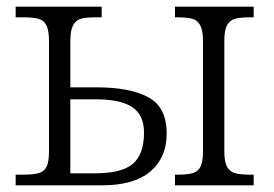

<svg xmlns="http://www.w3.org/2000/svg" viewBox="-20 -556 821 576"><path d="M27 -32H48Q80 -32 96 -36.5Q112 -41 119.5 -55.5Q127 -70 127 -102V-433Q127 -464 119.5 -479.5Q112 -495 96 -499.5Q80 -504 51 -504H27V-536H285V-504H265Q237 -504 222 -499.5Q207 -495 199 -479.5Q191 -464 191 -433V-294H270Q369 -294 424.5 -264.5Q480 -235 480 -155Q480 -83 431 -41.5Q382 0 286 0H27ZM505 -32H512Q542 -32 558 -36.5Q574 -41 581.5 -56Q589 -71 589 -102V-433Q589 -464 581 -479.5Q573 -495 557.5 -499.5Q542 -504 512 -504H505V-536H741V-504H730Q700 -504 684.5 -499.5Q669 -495 661 -480Q653 -465 653 -434V-102Q653 -71 661 -56Q669 -41 685 -36.5Q701 -32 733 -32H741V0H505ZM264 -36Q345 -36 378.5 -64.5Q412 -93 412 -158Q412 -211 377 -234.5Q342 -258 268 -258H191V-36Z"/></svg>

Font: Noto Serif Light
Style: Regular
Weight: 300
Designer: Monotype Design Team
Foundry: Monotype Imaging Inc.
Version: Version 1.001